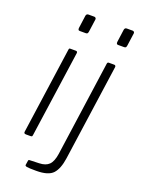

<svg xmlns="http://www.w3.org/2000/svg" viewBox="-168 -817 788 1063"><g transform="rotate(20 226.0 -286.0)"><path d="M102 -12Q101 -4 99 -2Q97 0 89 0H64Q57 0 54 -3Q51 -6 52 -12L124 -521Q125 -527 126.5 -528.5Q128 -530 133 -530H165Q170 -530 172.5 -527Q175 -524 174 -518ZM197 -655Q196 -648 193.5 -644Q191 -640 183 -640H148Q141 -640 139 -644.5Q137 -649 138 -656L148 -729Q150 -742 162 -742H197Q202 -742 205.5 -737.5Q209 -733 207 -727ZM320 47Q311 111 284 140.5Q257 170 186 170Q141 170 130 167.5Q119 165 120 159L124 133Q125 129 126 128Q127 127 130 127L187 125Q225 124 244.5 105Q264 86 271 40L350 -521Q351 -526 353 -528Q355 -530 360 -530H391Q396 -530 398.5 -526.5Q401 -523 400 -518L320 47ZM423 -655Q422 -648 419.5 -644Q417 -640 409 -640H374Q367 -640 365 -644.5Q363 -649 364 -656L374 -729Q376 -742 388 -742H423Q428 -742 431.5 -737.5Q435 -733 433 -727Z"/></g></svg>

Font: Libre Franklin ExtraLight
Style: Italic
Weight: 250
Italic angle: -8°
Designer: Pablo Impallari, Rodrigo Fuenzalida, Nhung Nguyen
Foundry: Impallari Type
Version: Version 3.000